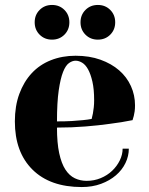

<svg xmlns="http://www.w3.org/2000/svg" viewBox="-20 -740 600 775"><path d="M120 -650Q120 -680 140 -700Q160 -720 190 -720Q220 -720 240 -700Q260 -680 260 -650Q260 -620 240 -600Q220 -580 190 -580Q160 -580 140 -600Q120 -620 120 -650ZM305 -650Q305 -680 325 -700Q345 -720 375 -720Q405 -720 425 -700Q445 -680 445 -650Q445 -620 425 -600Q405 -580 375 -580Q345 -580 325 -600Q305 -620 305 -650ZM210 -250Q244 -250 270 -251.5Q296 -253 314 -255Q335 -257 350 -260Q352 -270 355 -282Q357 -293 358.5 -306.5Q360 -320 360 -335Q360 -380 353 -410.5Q346 -441 335.5 -460Q325 -479 311.5 -487Q298 -495 285 -495Q272 -495 258.5 -485.5Q245 -476 234.5 -449.5Q224 -423 217 -375Q210 -327 210 -250ZM310 15Q182 15 111 -55.5Q40 -126 40 -250Q40 -312 58 -361Q76 -410 108 -444.5Q140 -479 185.5 -497Q231 -515 285 -515Q341 -515 385.5 -499Q430 -483 461 -456Q492 -429 508.5 -392.5Q525 -356 525 -315Q525 -301 523.5 -290.5Q522 -280 520 -272Q517 -262 515 -255Q471 -246 422 -240Q380 -234 325 -229.5Q270 -225 210 -225Q210 -163 219 -121.5Q228 -80 244 -55.5Q260 -31 282 -20.5Q304 -10 330 -10Q360 -10 386.5 -21Q413 -32 432.5 -50.5Q452 -69 463.5 -92.5Q475 -116 475 -140H500Q500 -110 486.5 -82Q473 -54 448 -32.5Q423 -11 388 2Q353 15 310 15Z"/></svg>

Font: Yeseva One
Style: Regular
Weight: 400
Designer: Jovanny Lemonad
Foundry: Jovanny Lemonad
Version: Version 2.001; ttfautohint (v0.91) -l 8 -r 50 -G 200 -x 0 -w